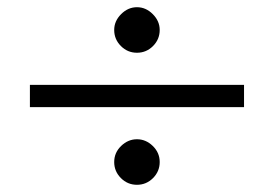

<svg xmlns="http://www.w3.org/2000/svg" viewBox="-20 -544 766 538"><path d="M300 -460Q300 -485 319.4 -504.4Q338.8 -523.8 363.8 -523.8Q388.8 -523.8 408.1 -504.4Q427.5 -485 427.5 -460Q427.5 -433.8 408.8 -415Q390 -396.2 363.8 -396.2Q337.5 -396.2 318.8 -415Q300 -433.8 300 -460ZM63.8 -243.8V-306.2H663.8V-243.8ZM408.8 -45Q390 -26.2 363.8 -26.2Q337.5 -26.2 318.8 -45Q300 -63.8 300 -90Q300 -116.2 319.4 -135Q338.8 -153.8 363.8 -153.8Q388.8 -153.8 408.1 -135Q427.5 -116.2 427.5 -90Q427.5 -63.8 408.8 -45Z"/></svg>

Font: Now Alt Medium
Style: Regular
Weight: 500
Designer: Alfredo Marco Pradil
Foundry: Alfredo Marco Pradil
Version: Version 1.002;PS 001.002;hotconv 1.0.88;makeotf.lib2.5.64775